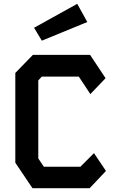

<svg xmlns="http://www.w3.org/2000/svg" viewBox="-20 -983 640 1003"><path d="M152 -696.5H450.5L531.5 -574.5L452 -491.5L391.5 -583H198.5L180 -563V-155.5L209 -112H400L471 -183L533.5 -90L448.5 0H149.5L60 -133V-602ZM383.5 -963 158 -838 198.5 -770.5 436 -868Z"/></svg>

Font: Kode Mono
Style: Regular
Weight: 400
Monospace: yes
Designer: Isa Ozler
Foundry: Kadena LLC
Version: Version 1.000;gftools[0.9.28]